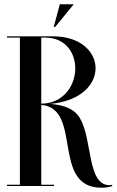

<svg xmlns="http://www.w3.org/2000/svg" viewBox="-20 -870 546 898"><path d="M259.8 -850 231.2 -744H238.2L324.8 -850ZM503 -6C500 -5 495 -4 492 -4C387 -4 413 -217 354 -317C328.3 -362.2 277.6 -378.9 214.9 -384C359.1 -397.4 427 -475.4 427 -551C427 -624.7 360.4 -698.5 233 -700V-700H13V-694H73V-6H13V0H233V-6H173V-379.4C367.9 -362.7 217.5 8 455 8C478 8 498 4 506 -1ZM192 -694C286.5 -694 332 -623 332 -550C332 -475.1 283.2 -393.4 185.5 -385.6C181.4 -385.7 177.2 -385.8 173 -385.9V-694Z"/></svg>

Font: Picaflor 72 pt
Style: Regular
Weight: 400
Designer: Ariel Martín Pérez
Foundry: Tunera Type Foundry
Version: Version 1.000;hotconv 1.0.109;makeotfexe 2.5.65596